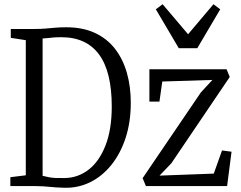

<svg xmlns="http://www.w3.org/2000/svg" viewBox="-20 -880 1140 908"><path d="M285 8Q262.5 7.5 245.2 6.2Q228 5 213 3.5Q198 2 181.8 1Q165.5 0 144 0H29V-42L102 -51V-690L31 -701V-743H143Q173 -743 195.8 -745Q218.5 -747 241.2 -749Q264 -751 293.5 -751Q371.5 -751 429 -724.2Q486.5 -697.5 524 -649Q561.5 -600.5 580 -535.5Q598.5 -470.5 598.5 -394Q598.5 -302.5 574 -227.8Q549.5 -153 506.2 -99.5Q463 -46 406.2 -18.2Q349.5 9.5 285 8ZM286 -38Q349.5 -39 399.8 -78.2Q450 -117.5 479.2 -192.8Q508.5 -268 508.5 -376Q508.5 -458.5 493.5 -520Q478.5 -581.5 448.5 -622.2Q418.5 -663 374 -683.5Q329.5 -704 270.5 -704Q248 -704 233.2 -702.8Q218.5 -701.5 206.8 -700Q195 -698.5 181.5 -698V-48.5Q199 -44 213.2 -41.5Q227.5 -39 244.2 -38.2Q261 -37.5 286 -38ZM984.5 -502 747.5 -494.5 734 -399.5H686.5V-552.5H1051.5L1066.5 -516L790.5 -108L734.5 -49.5L991 -59L1030 -168.5L1075 -162.5L1054 0H670L654.5 -37.5L930 -443ZM825.5 -652 717 -836 749 -860 869.5 -718 989.5 -860 1021.5 -836 913 -652Z"/></svg>

Font: Merriweather 24pt SemiCondensed Light
Style: Regular
Weight: 300
Width: 4
Designer: Eben Sorkin
Foundry: Eben Sorkin
Version: Version 2.100